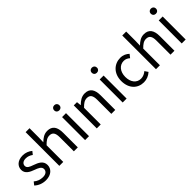

<svg xmlns="http://www.w3.org/2000/svg" viewBox="192 -1784 2867 2867"><g transform="rotate(-45 1625.5 -350.0)"><path d="M209 12C324 12 387 -54 387 -133C387 -221 314 -254 238 -281C177 -302 135 -320 135 -364C135 -400 162 -434 224 -434C267 -434 302 -420 336 -395L374 -443C336 -475 284 -498 223 -498C117 -498 55 -438 55 -360C55 -280 125 -245 198 -219C253 -199 307 -178 307 -128C307 -86 276 -53 212 -53C152 -53 108 -71 66 -106L28 -58C73 -14 138 12 209 12Z M501 0H584V-352C632 -401 667 -426 716 -426C780 -426 808 -388 808 -297V0H891V-308C891 -432 845 -498 742 -498C675 -498 626 -462 581 -418L584 -518V-712H501Z M1045 0H1128V-486H1045ZM1087 -586C1119 -586 1142 -607 1142 -640C1142 -672 1119 -694 1087 -694C1055 -694 1032 -672 1032 -640C1032 -607 1055 -586 1087 -586Z M1292 0H1375V-352C1423 -401 1458 -426 1507 -426C1571 -426 1599 -388 1599 -297V0H1682V-308C1682 -432 1636 -498 1533 -498C1466 -498 1416 -462 1370 -416H1367L1360 -486H1292Z M1839 0H1922V-486H1839ZM1881 -586C1913 -586 1936 -607 1936 -640C1936 -672 1913 -694 1881 -694C1849 -694 1826 -672 1826 -640C1826 -607 1849 -586 1881 -586Z M2278 12C2336 12 2391 -10 2435 -50L2399 -103C2370 -77 2330 -57 2285 -57C2196 -57 2136 -131 2136 -242C2136 -354 2200 -429 2288 -429C2327 -429 2358 -414 2385 -389L2426 -441C2392 -473 2348 -498 2284 -498C2159 -498 2050 -405 2050 -242C2050 -81 2149 12 2278 12Z M2542 0H2625V-352C2673 -401 2708 -426 2757 -426C2821 -426 2849 -388 2849 -297V0H2932V-308C2932 -432 2886 -498 2783 -498C2716 -498 2667 -462 2622 -418L2625 -518V-712H2542Z M3086 0H3169V-486H3086ZM3128 -586C3160 -586 3183 -607 3183 -640C3183 -672 3160 -694 3128 -694C3096 -694 3073 -672 3073 -640C3073 -607 3096 -586 3128 -586Z"/></g></svg>

Font: DAIFUKU Sans
Style: Regular
Weight: 400
Designer: Original font ‘Source Han Sans JP’ : Paul D. Hunt
Foundry: Daifuku
Version: Version 1.000